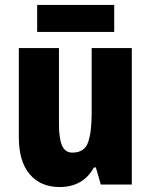

<svg xmlns="http://www.w3.org/2000/svg" viewBox="-20 -745 609 775"><path d="M512 -551V0H387L367 -69H359Q337 -29 302 -9.5Q267 10 221 10Q144 10 100 -41.5Q56 -93 56 -192V-551H218V-243Q218 -186 230.5 -157.5Q243 -129 272 -129Q321 -129 335.5 -170.5Q350 -212 350 -287V-551ZM441 -725V-616H130V-725Z"/></svg>

Font: Noto Sans Bengali Condensed ExtraBold
Style: Regular
Weight: 800
Width: 3
Designer: Joana Ranito - Universal Thirst; Jelle Bosma - Monotype Design Team
Foundry: Universal Thirst ehf.
Version: Version 3.000; ttfautohint (v1.8.4.7-5d5b)